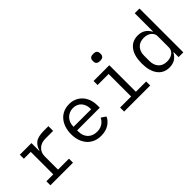

<svg xmlns="http://www.w3.org/2000/svg" viewBox="54 -1514 2291 2291"><g transform="rotate(-45 1200.0 -368.0)"><path d="M62 -68H178V-448H62V-516H258V-386H263Q279 -447 323.5 -481.5Q368 -516 472 -516H544V-436H412Q343 -436 300.5 -396Q258 -356 258 -291V-68H443V0H62Z M909 12Q853 12 808.5 -7Q764 -26 732.5 -61.5Q701 -97 684 -146.5Q667 -196 667 -257Q667 -319 684.5 -369Q702 -419 733 -454.5Q764 -490 807.5 -509Q851 -528 904 -528Q956 -528 998.5 -509Q1041 -490 1071 -456.5Q1101 -423 1117 -377Q1133 -331 1133 -276V-238H751V-214Q751 -180 762 -151Q773 -122 793.5 -101Q814 -80 843.5 -68.5Q873 -57 909 -57Q961 -57 999 -81Q1037 -105 1057 -147L1116 -107Q1093 -55 1039.5 -21.5Q986 12 909 12ZM904 -462Q871 -462 843 -450Q815 -438 794.5 -417Q774 -396 762.5 -367.5Q751 -339 751 -305V-298H1047V-309Q1047 -343 1036.5 -371Q1026 -399 1007.5 -419.5Q989 -440 962.5 -451Q936 -462 904 -462Z M1532 -630Q1497 -630 1483 -644.5Q1469 -659 1469 -681V-697Q1469 -719 1483 -733.5Q1497 -748 1532 -748Q1567 -748 1581 -733.5Q1595 -719 1595 -697V-681Q1595 -659 1581 -644.5Q1567 -630 1532 -630ZM1306 -68H1492V-448H1306V-516H1572V-68H1746V0H1306Z M2225 -84H2221Q2171 12 2062 12Q1967 12 1913.5 -59Q1860 -130 1860 -258Q1860 -386 1913.5 -457Q1967 -528 2062 -528Q2171 -528 2221 -432H2225V-740H2305V0H2225ZM2093 -59Q2120 -59 2144 -66Q2168 -73 2186 -86.5Q2204 -100 2214.5 -119.5Q2225 -139 2225 -165V-351Q2225 -377 2214.5 -396.5Q2204 -416 2186 -429.5Q2168 -443 2144 -450Q2120 -457 2093 -457Q2023 -457 1984.5 -414.5Q1946 -372 1946 -302V-214Q1946 -144 1984.5 -101.5Q2023 -59 2093 -59Z"/></g></svg>

Font: PlemolJP35 Console
Style: Regular
Weight: 400
Version: v2.0.3; ttfautohint (v1.8.4.7-5d5b-dirty) -l 6 -r 45 -G 200 